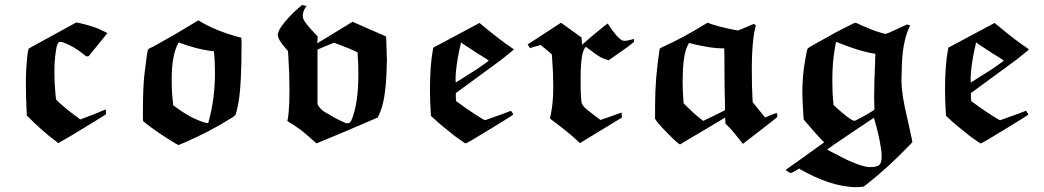

<svg xmlns="http://www.w3.org/2000/svg" viewBox="-20 -566 4319 794"><path d="M100 -366 295 -473 311 -470Q352 -461 385 -448Q424 -430 424 -429L347 -334L342 -333H337L325 -342Q284 -375 243 -390Q234 -393 228 -393Q216 -393 211 -354Q205 -316 205 -269Q205 -225 209 -180Q211 -155 213 -153Q216 -149 259 -112Q262 -110 312 -72L365 -92Q414 -113 418 -113V-93L365 -60Q251 10 221 26L211 18Q158 -21 91 -88L90 -107Q87 -167 87 -225Q87 -258 89 -288Q94 -363 100 -366Z M779 -469 800 -482 810 -476Q873 -439 962 -414L978 -410L979 -389Q979 -212 966 -141Q958 -101 955 -94Q954 -89 942 -81Q847 -21 742 24L718 34L700 24Q627 -21 583 -56L572 -65L571 -76V-102Q571 -218 579 -273Q589 -360 593 -362Q593 -364 617 -375Q694 -417 779 -469ZM731 -386Q729 -387 726 -388Q722 -390 721 -390H720Q718 -390 716 -385Q690 -337 690 -237Q690 -183 695 -146L696 -131L708 -122Q769 -77 824 -60Q833 -57 838 -57H841L844 -68Q869 -160 869 -267Q869 -315 865 -349V-354L853 -355Q791 -364 731 -386Z M1577 -409Q1577 -406 1578.5 -366.5Q1580 -327 1580 -318Q1580 -312 1579.5 -300.5Q1579 -289 1579 -282Q1575 -145 1547 -91L1542 -80L1416 -26Q1387 -14 1354 0Q1321 14 1305 20L1289 27L1275 15Q1265 5 1225 -28Q1190 -53 1172 -63L1168 -67Q1171 -71 1174 -105Q1177 -139 1177 -193Q1177 -261 1173 -321L1171 -355L1164 -363Q1129 -402 1129 -421Q1129 -440 1154.5 -471Q1180 -502 1204.5 -524Q1229 -546 1232 -546Q1236 -542 1248 -542Q1232 -520 1232 -501Q1232 -497 1234 -489Q1240 -472 1278 -432L1294 -415L1293 -401Q1292 -394 1292 -387L1361 -429Q1434 -474 1438 -476L1577 -415ZM1459 -349Q1433 -363 1376 -384Q1363 -389 1360 -389Q1344 -383 1326 -375L1293 -361V-136Q1303 -111 1342 -92Q1357 -82 1383.5 -69Q1410 -56 1415 -56Q1428 -56 1433 -68Q1462 -136 1462 -258Q1462 -310 1459 -341Z M1772 -369Q1783 -375 1963 -471L1990 -449Q2053 -397 2091 -372L2105 -362Q2105 -360 2052 -318L1865 -181V-170Q1865 -156 1866 -153V-148L1880 -138Q1905 -119 1943.5 -94Q1982 -69 1986 -69Q1987 -69 1995 -72Q2003 -75 2017 -80Q2031 -85 2042 -89Q2063 -96 2093 -108Q2094 -107 2098.5 -100Q2103 -93 2102 -92Q2096 -86 2015 -37Q1911 27 1906 27Q1902 27 1860 -4Q1805 -47 1774 -76L1762 -87L1761 -106Q1758 -153 1758 -194Q1758 -294 1770 -359ZM1923 -366Q1907 -376 1894 -385Q1889 -390 1887 -390Q1886 -390 1886 -389Q1886 -388 1885 -383.5Q1884 -379 1882.5 -371.5Q1881 -364 1879 -357Q1865 -288 1864 -244Q1864 -225 1865 -225Q1866 -225 1878 -233L1922 -261Q1960 -284 1968 -291Q2001 -313 2001 -316L1973 -334Q1960 -341 1923 -366Z M2172 -367 2162 -382 2300 -472 2385 -411 2387 -381 2439 -426Q2447 -432 2456 -439.5Q2465 -447 2471 -452Q2477 -457 2482.5 -461Q2488 -465 2491 -467L2493 -469Q2531 -410 2553 -399Q2563 -395 2582 -400Q2599 -404 2600 -405Q2602 -405 2602 -399V-393Q2575 -370 2523 -335L2499 -318Q2499 -317 2498 -317Q2495 -317 2481 -322Q2467 -327 2461 -331Q2448 -338 2425 -356Q2406 -371 2405 -371Q2402 -374 2397 -365Q2392 -356 2391 -351Q2381 -321 2381 -236Q2381 -148 2387 -136Q2391 -128 2398 -121Q2405 -114 2430 -95Q2462 -70 2463 -70L2507 -85Q2526 -92 2538.5 -96.5Q2551 -101 2551 -100V-90L2552 -80L2378 26L2370 18Q2335 -15 2279 -57Q2274 -61 2267 -66Q2260 -71 2257 -74L2254 -76Q2255 -82 2257 -89Q2268 -138 2268 -208Q2268 -266 2263 -329L2262 -341L2252 -350Q2226 -372 2216 -380L2194 -374Z M2689 -129Q2689 -245 2708 -363Q2708 -367 2723 -373Q2803 -409 2894 -465L2906 -472Q2948 -456 3014 -443L3032 -440L3064 -453Q3095 -467 3098 -467L3106 -461L3103 -451Q3089 -390 3089 -283Q3089 -208 3092 -155L3093 -143L3144 -80L3167 -90L3191 -99Q3195 -95 3195 -83Q3195 -81 3122 -25L3052 29Q3012 -23 2995 -40L2980 -55V-61Q2980 -63 2979.5 -67.5Q2979 -72 2979 -74V-80L2887 -25Q2795 29 2793 31Q2788 33 2742 -13.5Q2696 -60 2689 -75ZM2850 -383Q2833 -388 2830 -388Q2828 -388 2819 -367Q2803 -325 2803 -228Q2803 -191 2806 -152L2807 -139L2826 -120Q2854 -92 2878 -74L2888 -66L2913 -78Q2947 -95 2958 -100L2978 -110V-152Q2977 -164 2976.5 -210Q2976 -256 2976 -275Q2976 -358 2975 -361V-366H2968Q2923 -366 2850 -383Z M3388 23Q3375 10 3340 -29.5Q3305 -69 3304 -71V-74Q3303 -78 3302.5 -83.5Q3302 -89 3302 -95Q3298 -157 3298 -183Q3298 -256 3310 -319Q3317 -364 3321 -366Q3327 -372 3388 -405Q3434 -432 3487 -458Q3514 -472 3517 -472Q3519 -472 3522.5 -470.5Q3526 -469 3532.5 -466Q3539 -463 3543 -461Q3588 -441 3609 -435Q3636 -426 3643 -426Q3647 -426 3688 -445L3731 -465L3737 -463L3744 -461Q3709 -393 3709 -268Q3708 -255 3708 -233Q3708 -174 3733 -73Q3748 -6 3751 10L3753 22L3738 38Q3653 126 3567 194L3551 206L3539 207Q3536 207 3530.5 207.5Q3525 208 3522 208Q3468 208 3405 187Q3353 170 3289 134L3285 131L3268 141Q3252 150 3250 150Q3249 150 3239 144Q3229 138 3229 137Q3229 136 3230 136Q3231 136 3310 79ZM3600 -343Q3600 -344 3593 -344.5Q3586 -345 3550.5 -354Q3515 -363 3461 -384Q3458 -385 3454.5 -386.5Q3451 -388 3448 -389Q3445 -390 3443 -391Q3441 -392 3440 -392L3438 -393Q3437 -393 3434 -376Q3422 -311 3422 -235Q3422 -182 3426 -144L3427 -132L3442 -118Q3462 -100 3481 -85Q3502 -69 3513 -66Q3516 -66 3543 -80.5Q3570 -95 3585 -105L3596 -112L3595 -165Q3595 -224 3599 -309Q3599 -314 3599 -319.5Q3599 -325 3599.5 -329Q3600 -333 3600 -336Q3600 -339 3600 -341ZM3577 125Q3607 125 3616.5 116Q3626 107 3626 80Q3626 63 3623 47Q3616 -4 3596 -72Q3594 -78 3594 -79Q3593 -79 3497.5 -14.5Q3402 50 3401 52Q3401 53 3417 61.5Q3433 70 3454 80.5Q3475 91 3487 97Q3549 125 3577 125Z M3902 -369Q3913 -375 4093 -471L4120 -449Q4183 -397 4221 -372L4235 -362Q4235 -360 4182 -318L3995 -181V-170Q3995 -156 3996 -153V-148L4010 -138Q4035 -119 4073.5 -94Q4112 -69 4116 -69Q4117 -69 4125 -72Q4133 -75 4147 -80Q4161 -85 4172 -89Q4193 -96 4223 -108Q4224 -107 4228.5 -100Q4233 -93 4232 -92Q4226 -86 4145 -37Q4041 27 4036 27Q4032 27 3990 -4Q3935 -47 3904 -76L3892 -87L3891 -106Q3888 -153 3888 -194Q3888 -294 3900 -359ZM4053 -366Q4037 -376 4024 -385Q4019 -390 4017 -390Q4016 -390 4016 -389Q4016 -388 4015 -383.5Q4014 -379 4012.5 -371.5Q4011 -364 4009 -357Q3995 -288 3994 -244Q3994 -225 3995 -225Q3996 -225 4008 -233L4052 -261Q4090 -284 4098 -291Q4131 -313 4131 -316L4103 -334Q4090 -341 4053 -366Z"/></svg>

Font: MathJax_Fraktur
Style: Bold
Weight: 700
Version: Version 1.1